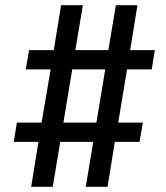

<svg xmlns="http://www.w3.org/2000/svg" viewBox="-20 -737 640 739"><path d="M100 -18 128 -191H33L45 -265H140L175 -470H79L92 -544H187L215 -717H299L270 -544H397L426 -717H509L481 -544H576L564 -470H469L435 -265H530L517 -191H422L394 -18H310L339 -191H212L183 -18ZM224 -265H351L385 -470H258Z"/></svg>

Font: Iosevka Slab Extended
Style: Italic
Weight: 400
Width: 7
Italic angle: -9°
Monospace: yes
Designer: Belleve Invis
Foundry: Belleve Invis
Version: Version 11.1.0; ttfautohint (v1.8.3)